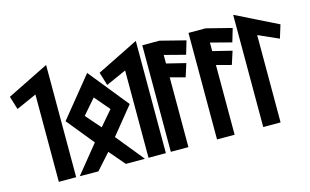

<svg xmlns="http://www.w3.org/2000/svg" viewBox="-104 -1201 2417 1497"><g transform="rotate(-15 1104.0 -452.5)"><path d="M347 -906 10 -739 43 -632 207 -705V0H347Z M743 -444 640 -324 535 -444 640 -565ZM380 -443 558 -224 376 0 526 1 640 -126 748 0H902L720 -224L898 -443L640 -763Z M1071 -906 734 -739 767 -632 931 -705V0H1071Z M1111 0H1253V-563L1373 -531L1407 -637L1253 -675V-744L1422 -700L1454 -808L1249 -860H1111Z M1484 0H1626V-563L1746 -531L1780 -637L1626 -675V-744L1795 -700L1827 -808L1622 -860H1484Z M1997 0V-705L2161 -632L2194 -739L1857 -906V0Z"/></g></svg>

Font: Ny Stormning
Style: Hf
Weight: 700
Designer: Robert Jablonski, Mew Too
Foundry: Cannot Into Space Fonts
Version: Version 0.90